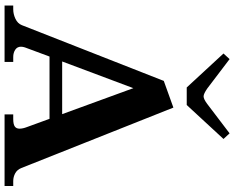

<svg xmlns="http://www.w3.org/2000/svg" viewBox="-110 -890 1001 820"><g transform="rotate(90 390.0 -480.5)"><path d="M354 -778 209 -935 233 -961 358 -866Q381 -850 392 -850Q404 -850 425 -866L550 -961L574 -935L429 -778ZM775 -37V0H469V-37H489Q511 -37 520.5 -43.5Q530 -50 530 -64Q530 -78 523 -96L488 -192H222L183 -87Q180 -78 180 -70Q180 -54 193 -45.5Q206 -37 224 -37H245V0H4V-37H20Q41 -37 61 -46.5Q81 -56 88 -74L326 -680L440 -721L698 -72Q705 -54 720.5 -45.5Q736 -37 754 -37ZM468 -246 357 -550 243 -246Z"/></g></svg>

Font: Taviraj DemiBold
Style: Regular
Weight: 600
Designer: Katatrad Team
Foundry: CadsonDemak
Version: Version 1.030